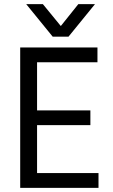

<svg xmlns="http://www.w3.org/2000/svg" viewBox="-20 -902 541 922"><path d="M309 -726H233L106 -882H186L272 -777L356 -882H436ZM453 0H77V-674H448V-603H158V-372H414V-301H158V-71H453Z"/></svg>

Font: Hind Kochi
Style: Regular
Weight: 400
Designer: Dhruvi Tolia
Foundry: Indian Type Foundry
Version: Version 0.702;PS 1.0;hotconv 1.0.81;makeotf.lib2.5.63406